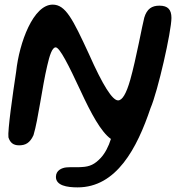

<svg xmlns="http://www.w3.org/2000/svg" viewBox="-20 -605 762 831"><path d="M62.5 24C90 24 109.5 14 125 -20C145.5 -88 162.5 -228.5 184.5 -321C194.5 -364.5 205.5 -400 221 -400C238.5 -400 277.5 -322 328.5 -212.5C374.5 -113 417 -34.5 460 -3.5C450.5 28 434.5 58.5 416.5 78C390.5 106 368.5 116.5 333.5 118C315.5 120 288 117.5 267 119.5C248 121.5 222 132 222 160.5C222 198 269.5 206 315.5 206C484 206.5 573.5 36 631.5 -137C663 -209 722 -469.5 722 -527.5C722 -563 707 -580.5 670 -580.5C637.5 -580.5 616 -567 604.5 -529C597 -502.5 568.5 -346.5 544 -260.5C526.5 -198.5 509 -170.5 491 -170.5C466.5 -170.5 425.5 -234.5 364.5 -372C294.5 -523.5 263.5 -585 208 -585C124 -585 63.5 -421 50 -295.5C35 -197 12.5 -38.5 16.5 -10.5C23.5 11.5 36.5 24 62.5 24Z"/></svg>

Font: Gluten
Style: Italic
Weight: 400
Italic angle: -13°
Designer: Tyler Finck
Foundry: Etcetera Type Company
Version: Version 0.920